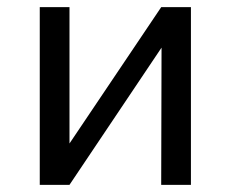

<svg xmlns="http://www.w3.org/2000/svg" viewBox="-20 -516 644 536"><path d="M91 0V-496H174V-108H169L430 -496H513V0H430L431 -389H435L174 0Z"/></svg>

Font: Nunito Sans 7pt SemiCondensed
Style: Regular
Weight: 400
Width: 4
Designer: Vernon Adams
Foundry: Vernon Adams
Version: Version 3.101;gftools[0.9.27]